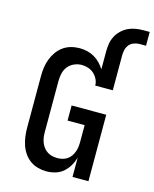

<svg xmlns="http://www.w3.org/2000/svg" viewBox="-137 -1032 905 1130"><g transform="rotate(15 316.0 -467.0)"><path d="M256 8Q230 8 204 1Q178 -6 156.5 -21.5Q135 -37 120 -59Q105 -81 96.5 -106Q88 -131 84.5 -157.5Q81 -184 81 -210V-525Q81 -551 84.5 -577.5Q88 -604 97.5 -629Q107 -654 122.5 -676Q138 -698 159.5 -713.5Q181 -729 207 -736Q233 -743 260 -743Q283 -743 306 -737.5Q329 -732 349 -720.5Q369 -709 385.5 -692Q402 -675 414 -656V-766Q414 -790 418 -813.5Q422 -837 433 -858Q444 -879 461.5 -896Q479 -913 500.5 -923.5Q522 -934 545.5 -938Q569 -942 593 -942H632V-858H592Q575 -858 558 -851.5Q541 -845 530 -831.5Q519 -818 515 -801Q511 -784 511 -766V-554H404Q404 -574 395 -592.5Q386 -611 371 -624.5Q356 -638 336.5 -644.5Q317 -651 297 -651Q274 -651 251.5 -641.5Q229 -632 214 -613.5Q199 -595 193.5 -571.5Q188 -548 188 -525V-210Q188 -194 190.5 -178.5Q193 -163 199 -148Q205 -133 215 -120.5Q225 -108 238.5 -99.5Q252 -91 267.5 -87.5Q283 -84 299 -84Q315 -84 330 -88Q345 -92 358 -100.5Q371 -109 380 -122Q389 -135 394.5 -149.5Q400 -164 402 -179.5Q404 -195 404 -210V-313H300V-405H511V0H414V-119Q407 -92 393 -68Q379 -44 358.5 -26Q338 -8 311 0Q284 8 256 8Z"/></g></svg>

Font: Iosevka Etoile Semibold
Style: Regular
Weight: 600
Designer: Belleve Invis
Foundry: Belleve Invis
Version: Version 22.1.2; ttfautohint (v1.8.4)